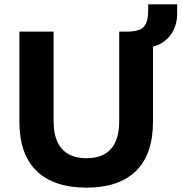

<svg xmlns="http://www.w3.org/2000/svg" viewBox="-20 -850 833 881"><path d="M377 11Q227 11 148 -65.5Q69 -142 69 -292V-705H226V-294Q226 -209 264.5 -166.5Q303 -124 377 -124Q451 -124 489 -166.5Q527 -209 527 -294V-705H682V-292Q682 -142 604 -65.5Q526 11 377 11ZM661 -632 570 -688V-705Q601 -706 621 -714Q641 -722 650.5 -743.5Q660 -765 660 -806V-830H793V-787Q793 -746 776.5 -712.5Q760 -679 730.5 -658Q701 -637 661 -632Z"/></svg>

Font: Nunito Sans 11pt ExtraBold
Style: Regular
Weight: 800
Version: Version 3.101;gftools[0.9.27]